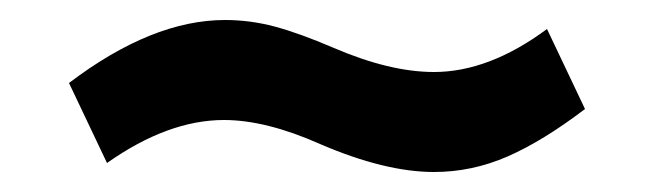

<svg xmlns="http://www.w3.org/2000/svg" viewBox="-20 -400 661 192"><path d="M300 -256Q246 -280 204 -280Q148 -280 87 -237L49 -317Q132 -380 205 -380Q230 -380 254.5 -373.5Q279 -367 314 -352Q370 -328 414 -328Q469 -328 527 -371L565 -291Q523 -259 487.5 -243.5Q452 -228 414 -228Q365 -228 300 -256Z"/></svg>

Font: Maitree Semibold
Style: Regular
Weight: 600
Designer: CadsonDemak Team
Foundry: CadsonDemak
Version: Version 1.000